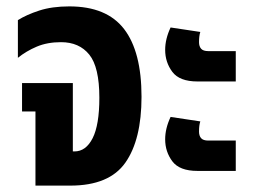

<svg xmlns="http://www.w3.org/2000/svg" viewBox="-20 -581 799 601"><path d="M91 0V-232H49V-321H208V-107H213Q249 -107 270 -148.5Q291 -190 291 -275Q291 -371 259.5 -410Q228 -449 171 -449Q128 -449 95 -435Q62 -421 36 -400V-518Q63 -535 103 -548Q143 -561 197 -561Q314 -561 368.5 -490Q423 -419 423 -278Q423 -144 372.5 -72Q322 0 200 0Z M598 -326Q542 -326 519.5 -356Q497 -386 497 -425Q497 -459 514 -495L607 -481Q603 -469 603 -449Q603 -436 609.5 -428.5Q616 -421 632 -421H718V-326ZM598 -46Q542 -46 519.5 -76Q497 -106 497 -145Q497 -179 514 -215L607 -201Q603 -189 603 -169Q603 -156 609.5 -148.5Q616 -141 632 -141H718V-46Z"/></svg>

Font: Noto Sans Thai ExtCond
Style: Bold
Weight: 700
Width: 2
Designer: Monotype Design Team
Foundry: Monotype Imaging Inc.
Version: Version 2.002; ttfautohint (v1.8.4.7-5d5b)